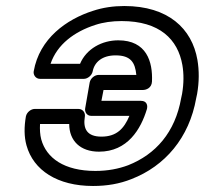

<svg xmlns="http://www.w3.org/2000/svg" viewBox="-20 -583 680 638"><path d="M485 -312C488 -378 467 -449 373 -449C319 -449 267 -421 246 -371H148C170 -436 228 -478 296 -500C323 -509 353 -513 384 -513C511 -513 571 -452 586 -367C591 -338 591 -306 585 -271L582 -257C562 -143 497 -70 406 -34C374 -22 338 -15 297 -15C193 -15 134 -58 117 -120C113 -135 112 -153 113 -171H210C210 -115 247 -79 309 -79C404 -79 448 -154 468 -220C471 -230 470 -248 448 -248H317L324 -284H455C465 -284 484 -290 485 -312ZM433 -334H307C296 -334 281 -324 278 -309L263 -223C261 -212 268 -198 283 -198H410C392 -155 367 -129 317 -129C270 -129 255 -154 262 -196C264 -207 256 -221 241 -221H95C84 -221 69 -211 66 -196C60 -161 60 -129 68 -100C91 -17 171 35 289 35C335 35 377 28 417 12C528 -31 609 -125 632 -257L635 -271C642 -311 642 -349 636 -384C618 -488 539 -563 393 -563C357 -563 322 -558 289 -547C201 -519 111 -455 92 -346C90 -335 98 -321 113 -321H259C270 -321 285 -331 288 -346C294 -377 320 -399 364 -399C415 -399 429 -375 433 -334Z"/></svg>

Font: Asimov
Style: WidOuIt
Weight: 500
Designer: Google
Version: Version 2.000980; 2014